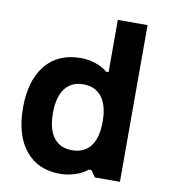

<svg xmlns="http://www.w3.org/2000/svg" viewBox="-86 -840 813 925"><g transform="rotate(10 320.5 -377.5)"><path d="M269 12.2Q160.6 12.2 99.9 -62.7Q39.1 -137.7 39.1 -271Q39.1 -404.3 100.3 -479.5Q161.6 -554.7 272.5 -554.7Q309.6 -554.7 344.5 -543.2Q379.4 -531.7 403.3 -511.2H415.5V-766.6H561V0H438L415.5 -32.2H403.3Q379.4 -11.7 343 0.2Q306.6 12.2 269 12.2ZM428.7 -271Q428.7 -349.6 397 -390.9Q365.2 -432.1 306.6 -432.1Q248 -432.1 216.8 -390.6Q185.5 -349.1 185.5 -271Q185.5 -192.4 216.6 -151.1Q247.6 -109.9 306.6 -109.9Q365.7 -109.9 397.2 -150.6Q428.7 -191.4 428.7 -271Z"/></g></svg>

Font: Acari Sans Neue Black
Style: Regular
Weight: 900
Designer: Alfredo Marco Pradil
Foundry: Alfredo Marco Pradil
Version: Version 1.045;June 16, 2019;FontCreator 11.5.0.2425 64-bit; 